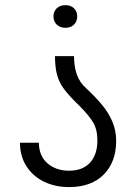

<svg xmlns="http://www.w3.org/2000/svg" viewBox="-20 -738 536 762"><path d="M273.8 -515.3Q273.8 -474 284.9 -442.1Q296 -410.3 323.3 -386.5Q360.5 -351.5 385.6 -321.1Q410.8 -290.8 425.9 -255.4Q441 -220 441 -179Q441 -95 391.6 -45.2Q342.3 4.5 254 4.5Q199.2 4.5 155.1 -16.7Q111 -38 85.2 -77.9Q59.5 -117.8 59.2 -171.5H134.3Q134.8 -119 168.5 -89.8Q202.3 -60.5 254 -60.5Q308.2 -60.5 337.4 -92.6Q366.5 -124.8 366.5 -180.3Q366.5 -223.7 349.7 -252Q333 -280.2 295.2 -318L280.2 -332.7Q247.5 -365.5 230.7 -389.4Q214 -413.2 206.2 -442Q198.5 -470.7 198.2 -515.3ZM239.5 -717.5Q261 -717.5 273.8 -705Q286.5 -692.5 286.5 -673.2Q286.5 -653.2 273.8 -640.5Q261 -627.7 239.5 -627.7Q218 -627.7 205.1 -640.5Q192.2 -653.2 192.2 -673.2Q192.2 -692.5 205.1 -705Q218 -717.5 239.5 -717.5Z"/></svg>

Font: FreesentationVF
Style: Regular
Weight: 400
Designer: glyphs from Roboto by Christian Robertson / Hangul glyphs from Noto Sans CJK(Source Han Sans) by Jang Soo-young and Kang
Foundry: PT&
Version: Version 2.001;Glyphs 3.3.1 (3343)